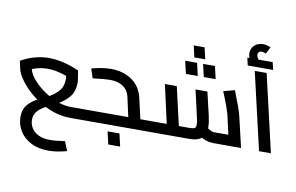

<svg xmlns="http://www.w3.org/2000/svg" viewBox="-116 -1184 2671 1735"><g transform="rotate(10 1219.5 -316.5)"><path d="M722 -18Q722 0 709 0H563Q447 0 329 -59Q279 -32 252.5 -1Q226 30 226 76Q226 114 245.5 148.5Q265 183 308 205.5Q351 228 416 228Q469 228 554 215L588 301Q531 315 493 320.5Q455 326 420 326Q324 326 256 289.5Q188 253 153.5 194Q119 135 119 68Q119 2 151.5 -39Q184 -80 242 -111Q161 -169 105.5 -239.5Q50 -310 39 -367L26 -429Q83 -463 150 -481.5Q217 -500 281 -500Q342 -500 415.5 -483Q489 -466 559 -434L568 -377Q569 -372 571.5 -357.5Q574 -343 574 -324Q574 -249 539 -201.5Q504 -154 441 -117Q498 -98 549 -98H686Q702 -98 712 -67Q722 -36 722 -18ZM343 -162Q401 -195 432.5 -234.5Q464 -274 464 -338Q464 -355 461 -367Q366 -402 288 -402Q214 -402 145 -374Q157 -323 212 -264.5Q267 -206 343 -162Z M1340 -18Q1340 0 1327 0H709Q693 0 683 -30.5Q673 -61 673 -80Q673 -98 686 -98H1079L1039 -279Q1025 -338 979 -369.5Q933 -401 857 -401Q810 -401 701 -387L673 -473Q777 -500 850 -500Q964 -500 1043 -445Q1122 -390 1146 -289L1190 -98H1304Q1320 -98 1330 -67Q1340 -36 1340 -18ZM917 61H1026L1053 177H944Z M1880 0Q1821 0 1767 -30Q1730 0 1656 0H1327Q1311 0 1301 -30.5Q1291 -61 1291 -80Q1291 -98 1304 -98H1432L1353 -450H1462L1543 -98H1642Q1675 -98 1687.5 -106Q1700 -114 1700 -139Q1700 -166 1685 -227L1634 -450H1743L1793 -237Q1807 -175 1807 -135V-123Q1844 -98 1865 -98H1997L1958 -272Q1953 -296 1931 -356Q1909 -416 1883 -478L1986 -505Q2053 -336 2065 -282L2131 0ZM1549 -839H1649L1673 -733H1573ZM1497 -689H1606L1633 -573H1524ZM1661 -689H1770L1797 -573H1688Z M2132 -708H2241L2405 0H2296ZM2294 -745H2061L2045 -814H2064Q2056 -838 2056 -857Q2056 -901 2086.5 -930Q2117 -959 2166 -959Q2182 -959 2201.5 -954.5Q2221 -950 2235 -942L2204 -879Q2182 -890 2165 -890Q2149 -890 2139.5 -881.5Q2130 -873 2130 -859Q2130 -837 2148 -814H2278Z"/></g></svg>

Font: Cairo SemiBold
Style: Italic
Weight: 600
Italic angle: -13°
Designer: Mohamed Gaber, Accademia di Belle Arti di Urbino and others
Foundry: Kief Type Foundry, Accademia di Belle Arti di Urbino and others
Version: Version 3.011